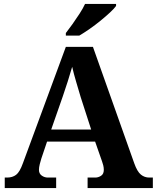

<svg xmlns="http://www.w3.org/2000/svg" viewBox="-20 -951 793 971"><path d="M4 0V-53H16Q43 -53 61.5 -67Q80 -81 96 -126L313 -714H450L659 -125Q674 -83 692.5 -68Q711 -53 735 -53H753V0H423V-53H462Q477 -53 491 -62Q505 -71 505 -92Q505 -104 502 -115.5Q499 -127 496 -135L461 -235H218L189 -149Q185 -137 181 -120.5Q177 -104 177 -92Q177 -73 191 -63Q205 -53 222 -53H264V0ZM239 -296H441L388 -460Q378 -494 365.5 -536Q353 -578 345 -613Q336 -581 323 -540.5Q310 -500 298 -465ZM313 -784Q328 -803 346.5 -829Q365 -855 382.5 -882Q400 -909 410 -931H567V-921Q558 -908 536.5 -888Q515 -868 488 -846Q461 -824 433 -804.5Q405 -785 381 -771H313Z"/></svg>

Font: Noto Naskh Arabic
Style: Bold
Weight: 700
Designer: Monotype Design Team, David Williams, Mohamad Dakak and Nizar Qandah
Foundry: Monotype Imaging Inc.
Version: Version 2.016